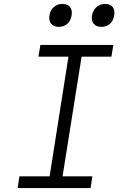

<svg xmlns="http://www.w3.org/2000/svg" viewBox="-20 -959 640 979"><path d="M70 0 79 -60H233L329 -670H176L186 -730H558L548 -670H396L299 -60H451L442 0ZM497 -822Q471 -822 458 -837.5Q445 -853 449 -880Q454 -907 472 -923Q490 -939 516 -939Q542 -939 554.5 -923Q567 -907 562 -880Q558 -853 540.5 -837.5Q523 -822 497 -822ZM280 -822Q254 -822 241 -837.5Q228 -853 232 -880Q236 -907 254.5 -923Q273 -939 298 -939Q324 -939 337 -923Q350 -907 345 -880Q341 -853 323 -837.5Q305 -822 280 -822Z"/></svg>

Font: JetBrains Mono NL ExtraLight
Style: Italic
Weight: 200
Italic angle: -9°
Monospace: yes
Designer: Philipp Nurullin, Konstantin Bulenkov
Foundry: JetBrains
Version: Version 2.305; ttfautohint (v1.8.4.7-5d5b)